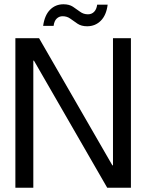

<svg xmlns="http://www.w3.org/2000/svg" viewBox="-20 -879 686 899"><path d="M52 0V-700H163L506 -105H509V-700H593V0H482L139 -595H136V0ZM388 -756Q361 -756 343 -768Q325 -780 309.5 -791.5Q294 -803 273 -803Q257 -803 245.5 -792Q234 -781 231 -758H182Q189 -808 214.5 -833.5Q240 -859 277 -859Q304 -859 321.5 -847.5Q339 -836 355 -824Q371 -812 392 -812Q409 -812 420.5 -823.5Q432 -835 435 -857H484Q478 -808 452 -782Q426 -756 388 -756Z"/></svg>

Font: DM Sans 36pt
Style: Regular
Weight: 400
Designer: Colophon Foundry, Jonny Pinhorn
Foundry: Colophon Foundry
Version: Version 4.004;gftools[0.9.30]